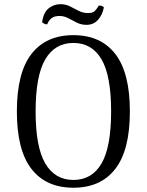

<svg xmlns="http://www.w3.org/2000/svg" viewBox="-20 -871 691 904"><path d="M325.5 12.9Q196.8 12.9 128.1 -75.7Q59.4 -164.2 59.4 -346.3Q59.4 -528.4 128.1 -617Q196.8 -705.5 325.5 -705.5Q454.1 -705.5 522.8 -617Q591.5 -528.4 591.5 -346.3Q591.5 -164.2 522.8 -75.7Q454.1 12.9 325.5 12.9ZM325.5 -23.8Q412.7 -23.8 458 -101.3Q503.2 -178.7 503.2 -346.3Q503.2 -514.5 458 -591.6Q412.7 -668.8 325.5 -668.8Q238.7 -668.8 193.2 -591.6Q147.7 -514.5 147.7 -346.3Q147.7 -178.7 193.2 -101.3Q238.7 -23.8 325.5 -23.8ZM469.2 -836.4Q462.2 -800.3 441.2 -777.2Q420.1 -754 387.1 -754Q362.6 -754 341.7 -764.5Q320.8 -774.9 301.3 -785.4Q281.7 -795.8 259.8 -795.8Q236.2 -795.8 222.7 -785.4Q209.2 -774.9 202.3 -756.6Q196.8 -755.6 190 -758.7Q183.2 -761.7 178.2 -766.2Q184.8 -812.9 209.4 -832.1Q234 -851.3 264.2 -851.3Q289.7 -851.3 310 -840.8Q330.4 -830.4 350.7 -819.9Q371 -809.5 394.4 -809.5Q417.2 -809.5 427.1 -819.9Q437 -830.3 445.1 -844.9Q453.5 -844.9 458.9 -843.2Q464.3 -841.4 469.2 -836.4Z"/></svg>

Font: Arima Thin
Style: Regular
Weight: 100
Designer: Joana Correia and Natanael Gama
Foundry: NDISCOVER
Version: Version 1.101;gftools[0.9.23]